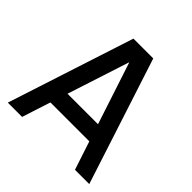

<svg xmlns="http://www.w3.org/2000/svg" viewBox="-186 -875 1031 1031"><g transform="rotate(45 329.0 -360.0)"><path d="M530 0 476.5 -162.5H181L128.5 0H20L254 -720H404.5L638.5 0ZM213 -260.5H444.5L328 -615Z"/></g></svg>

Font: Manrope KiralyPet SmBd KiralyPet
Style: Regular
Weight: 600
Designer: Mikhail Sharanda
Foundry: Mikhail Sharanda
Version: Version 4.502